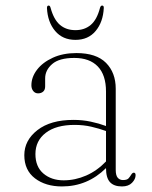

<svg xmlns="http://www.w3.org/2000/svg" viewBox="-20 -661 546 691"><path d="M67.5 -102.5Q67.5 -156 114.8 -192.8Q162 -229.5 244.5 -229.5Q277 -229.5 306.5 -223.2Q336 -217 361.5 -207.5V-331.5Q361.5 -391 332 -421.8Q302.5 -452.5 247.5 -452.5Q193 -452.5 167.8 -430.5Q142.5 -408.5 142.5 -379V-350Q142.5 -337.5 135.2 -331.2Q128 -325 117 -325Q106.5 -325 99.8 -333.2Q93 -341.5 93 -354Q93 -383.5 113.2 -410Q133.5 -436.5 170 -453.2Q206.5 -470 255 -470Q326.5 -470 361.5 -434.8Q396.5 -399.5 396.5 -341.5V-50Q396.5 -29.5 403.8 -21.2Q411 -13 422.5 -13Q437.5 -13 443 -19.5Q448.5 -26 452 -32Q456.5 -39.5 461.5 -39.5Q468 -39.5 468 -30.5Q468 -16.5 455.2 -3.2Q442.5 10 419 10Q390 10 375.8 -5.5Q361.5 -21 361.5 -56Q295 10 203 10Q144 10 105.8 -19.2Q67.5 -48.5 67.5 -102.5ZM107.5 -106.5Q107.5 -61 136.2 -36.5Q165 -12 209 -12Q250.5 -12 290 -29.2Q329.5 -46.5 361.5 -80V-189.5Q336.5 -198.5 308.5 -205Q280.5 -211.5 248.5 -211.5Q182 -211.5 144.8 -183Q107.5 -154.5 107.5 -106.5ZM251.5 -552.5Q284.5 -552.5 306.8 -571.5Q329 -590.5 340 -633Q342.5 -641 347.5 -641Q354 -641 353.5 -632Q351 -581.5 324.2 -549.5Q297.5 -517.5 251.5 -517.5Q205.5 -517.5 178.5 -549.5Q151.5 -581.5 149 -632Q149 -641 155 -641Q160 -641 162 -633Q173.5 -590.5 195.8 -571.5Q218 -552.5 251.5 -552.5Z"/></svg>

Font: Fraunces 9pt S000 Thin
Style: Regular
Weight: 100
Version: Version 1.000; ttfautohint (v1.8.3)